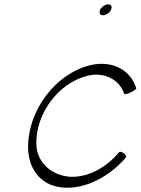

<svg xmlns="http://www.w3.org/2000/svg" viewBox="-20 -845 646 882"><path d="M490 -800C493 -807 494 -813 491 -818C489 -822 484 -825 477 -825C470 -825 463 -822 456 -818C449 -813 443 -807 440 -800C437 -793 436 -787 439 -782C441 -778 446 -775 453 -775C460 -775 467 -778 474 -782C481 -787 487 -793 490 -800ZM606 -439C581 -524 494 -570 393 -545C229 -504 110 -333 109 -173C108 -83 154 -7 240 12C345 36 472 -21 558 -121C562 -125 558 -133 550 -140C541 -147 531 -150 527 -146C461 -65 360 -18 274 -37C202 -53 149 -108 147 -182C143 -318 243 -462 382 -497C459 -516 528 -480 551 -414C551 -410 564 -413 579 -420C594 -427 606 -435 606 -439Z"/></svg>

Font: Nupuram Thin Italic
Style: Regular
Weight: 100
Designer: Santhosh Thottingal (santhosh.thottingal@gmail.com)
Foundry: SMC
Version: Version 1.000